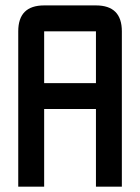

<svg xmlns="http://www.w3.org/2000/svg" viewBox="-20 -704 528 724"><path d="M146.5 -683.6H341.8Q439.5 -683.6 439.5 -585.9V0H341.8V-293H146.5V0H48.8V-585.9Q48.8 -683.6 146.5 -683.6ZM341.8 -585.9H146.5V-390.6H341.8Z"/></svg>

Font: BabelStone Runic Beorhtnoth
Style: Regular
Weight: 400
Designer: Andrew West
Foundry: BabelStone
Version: Version 7.004;November 9, 2023